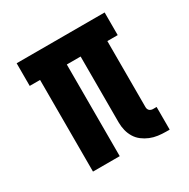

<svg xmlns="http://www.w3.org/2000/svg" viewBox="-128 -646 757 771"><g transform="rotate(-30 250.0 -261.0)"><path d="M428 8Q410 8 391.5 5.5Q373 3 356 -4Q339 -11 324.5 -22Q310 -33 300.5 -48.5Q291 -64 286.5 -82Q282 -100 282 -119V-425H218V0H94V-425H46V-530H454V-425H406V-119Q406 -114 407.5 -110Q409 -106 412 -103Q415 -100 419.5 -98.5Q424 -97 428 -97H445V8Z"/></g></svg>

Font: Iosevka Slab Extrabold
Style: Regular
Weight: 800
Monospace: yes
Designer: Belleve Invis
Foundry: Belleve Invis
Version: Version 11.1.1; ttfautohint (v1.8.3)